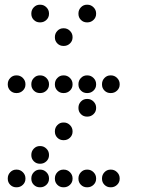

<svg xmlns="http://www.w3.org/2000/svg" viewBox="-20 -808 640 815"><path d="M149 -788Q134 -788 123.5 -777Q113 -766 113 -751V-749Q113 -734 123.5 -723.5Q134 -713 149 -713H151Q166 -713 177 -723.5Q188 -734 188 -749V-751Q188 -766 177 -777Q166 -788 151 -788ZM349 -788Q334 -788 323.5 -777Q313 -766 313 -751V-749Q313 -734 323.5 -723.5Q334 -713 349 -713H351Q366 -713 377 -723.5Q388 -734 388 -749V-751Q388 -766 377 -777Q366 -788 351 -788ZM249 -688Q234 -688 223.5 -677Q213 -666 213 -651V-649Q213 -634 223.5 -623.5Q234 -613 249 -613H251Q266 -613 277 -623.5Q288 -634 288 -649V-651Q288 -666 277 -677Q266 -688 251 -688ZM49 -488Q34 -488 23.5 -477Q13 -466 13 -451V-449Q13 -434 23.5 -423.5Q34 -413 49 -413H51Q66 -413 77 -423.5Q88 -434 88 -449V-451Q88 -466 77 -477Q66 -488 51 -488ZM149 -488Q134 -488 123.5 -477Q113 -466 113 -451V-449Q113 -434 123.5 -423.5Q134 -413 149 -413H151Q166 -413 177 -423.5Q188 -434 188 -449V-451Q188 -466 177 -477Q166 -488 151 -488ZM249 -488Q234 -488 223.5 -477Q213 -466 213 -451V-449Q213 -434 223.5 -423.5Q234 -413 249 -413H251Q266 -413 277 -423.5Q288 -434 288 -449V-451Q288 -466 277 -477Q266 -488 251 -488ZM349 -488Q334 -488 323.5 -477Q313 -466 313 -451V-449Q313 -434 323.5 -423.5Q334 -413 349 -413H351Q366 -413 377 -423.5Q388 -434 388 -449V-451Q388 -466 377 -477Q366 -488 351 -488ZM449 -488Q434 -488 423.5 -477Q413 -466 413 -451V-449Q413 -434 423.5 -423.5Q434 -413 449 -413H451Q466 -413 477 -423.5Q488 -434 488 -449V-451Q488 -466 477 -477Q466 -488 451 -488ZM349 -388Q334 -388 323.5 -377Q313 -366 313 -351V-349Q313 -334 323.5 -323.5Q334 -313 349 -313H351Q366 -313 377 -323.5Q388 -334 388 -349V-351Q388 -366 377 -377Q366 -388 351 -388ZM249 -288Q234 -288 223.5 -277Q213 -266 213 -251V-249Q213 -234 223.5 -223.5Q234 -213 249 -213H251Q266 -213 277 -223.5Q288 -234 288 -249V-251Q288 -266 277 -277Q266 -288 251 -288ZM149 -188Q134 -188 123.5 -177Q113 -166 113 -151V-149Q113 -134 123.5 -123.5Q134 -113 149 -113H151Q166 -113 177 -123.5Q188 -134 188 -149V-151Q188 -166 177 -177Q166 -188 151 -188ZM49 -88Q34 -88 23.5 -77Q13 -66 13 -51V-49Q13 -34 23.5 -23.5Q34 -13 49 -13H51Q66 -13 77 -23.5Q88 -34 88 -49V-51Q88 -66 77 -77Q66 -88 51 -88ZM149 -88Q134 -88 123.5 -77Q113 -66 113 -51V-49Q113 -34 123.5 -23.5Q134 -13 149 -13H151Q166 -13 177 -23.5Q188 -34 188 -49V-51Q188 -66 177 -77Q166 -88 151 -88ZM249 -88Q234 -88 223.5 -77Q213 -66 213 -51V-49Q213 -34 223.5 -23.5Q234 -13 249 -13H251Q266 -13 277 -23.5Q288 -34 288 -49V-51Q288 -66 277 -77Q266 -88 251 -88ZM349 -88Q334 -88 323.5 -77Q313 -66 313 -51V-49Q313 -34 323.5 -23.5Q334 -13 349 -13H351Q366 -13 377 -23.5Q388 -34 388 -49V-51Q388 -66 377 -77Q366 -88 351 -88ZM449 -88Q434 -88 423.5 -77Q413 -66 413 -51V-49Q413 -34 423.5 -23.5Q434 -13 449 -13H451Q466 -13 477 -23.5Q488 -34 488 -49V-51Q488 -66 477 -77Q466 -88 451 -88Z"/></svg>

Font: Doto Rounded
Style: Bold
Weight: 700
Monospace: yes
Version: Version 1.000